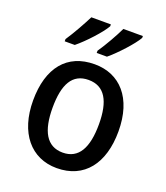

<svg xmlns="http://www.w3.org/2000/svg" viewBox="-142 -863 838 970"><g transform="rotate(20 277.5 -378.0)"><path d="M458 -756V-766H353C335 -727 297 -660 268 -618V-606H323C367 -642 437 -718 458 -756ZM286 -756V-766H181C161 -726 125 -661 96 -618V-606H150C197 -644 265 -718 286 -756ZM507 -271C507 -450 415 -549 279 -549C131 -549 48 -447 48 -271C48 -97 138 10 276 10C424 10 507 -98 507 -271ZM153 -270C153 -396 190 -464 277 -464C364 -464 402 -395 402 -271C402 -145 364 -74 278 -74C191 -74 153 -146 153 -270Z"/></g></svg>

Font: Noto Sans Devanagari SemiCondensed Medium
Style: Regular
Weight: 500
Width: 4
Designer: Jelle Bosma - Monotype Design Team
Foundry: Monotype Imaging Inc.
Version: Version 2.004